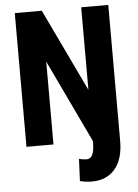

<svg xmlns="http://www.w3.org/2000/svg" viewBox="-61 -757 731 1017"><g transform="rotate(-5 304.5 -249.0)"><path d="M553.7 -710.9V11.2Q553.7 108.9 509.3 161.1Q464.8 213.4 386.2 213.4Q352.1 213.4 322.8 205.1L328.1 87.9Q348.6 93.8 369.1 93.8Q409.7 93.8 409.7 8.8V0L200.2 -440.4V0H56.6V-710.9H200.2L409.7 -272V-710.9Z"/></g></svg>

Font: RobotoCondensed-Bold
Style: Bold
Weight: 700
Designer: Google
Version: Version 2.001240; 2014